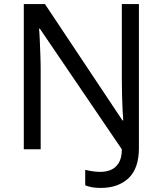

<svg xmlns="http://www.w3.org/2000/svg" viewBox="-20 -734 800 944"><path d="M475 190Q450 190 431.5 186.5Q413 183 399 177V101Q415 105 434 108Q453 111 475 111Q501 111 524.5 101.5Q548 92 563.5 67.5Q579 43 579 0L176 -593H172Q174 -574 175.5 -539Q177 -504 178.5 -464Q180 -424 180 -387V0H97V-714H201L582 -142H586Q584 -164 582.5 -196.5Q581 -229 580 -267Q579 -305 579 -342V-714H663V-6Q663 94 612 142Q561 190 475 190Z"/></svg>

Font: Noto Sans Gunjala Gondi
Style: Regular
Weight: 400
Designer: Ek Type
Foundry: Ek Type
Version: Version 1.004